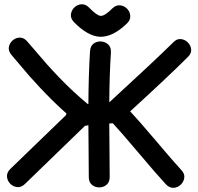

<svg xmlns="http://www.w3.org/2000/svg" viewBox="-20 -894 948 919"><path d="M774 -12Q791 6 810.5 5Q830 4 844.5 -9.5Q859 -23 862 -42.5Q865 -62 848 -80Q816 -114 718 -230Q646 -315 603 -361Q789 -531 879 -621Q897 -638 895 -657.5Q893 -677 879 -691Q865 -705 845.5 -707Q826 -709 809 -691Q722 -605 503 -404Q504 -539 511 -644Q512 -668 498 -681Q484 -694 464.5 -695.5Q445 -697 429 -686Q413 -675 411 -650Q404 -541 403 -396H400Q367 -423 331 -456.5Q295 -490 262.5 -524Q230 -558 205 -586L111 -695Q95 -714 75.5 -714Q56 -714 41 -701Q26 -688 22.5 -669Q19 -650 35 -631L119 -532Q141 -507 171 -475Q201 -443 234 -410.5Q267 -378 298 -351L296 -343L29 -85Q12 -68 13.5 -48.5Q15 -29 28.5 -15Q42 -1 61.5 1.5Q81 4 99 -13L387 -292Q395 -292 403 -295Q403 -277 404 -186Q405 -95 405 -47Q405 -22 420 -9.5Q435 3 455 3Q475 3 490 -9.5Q505 -22 505 -47Q505 -97 504 -189Q503 -280 503 -303L520 -304Q560 -261 641 -165Q731 -58 774 -12ZM458 -718Q520 -716 588 -782Q605 -799 603.5 -818.5Q602 -838 588.5 -852Q575 -866 555.5 -868.5Q536 -871 518 -854Q481 -817 462 -818Q444 -819 406 -858Q389 -875 369.5 -873.5Q350 -872 336 -858.5Q322 -845 319.5 -825.5Q317 -806 334 -788Q400 -721 458 -718Z"/></svg>

Font: Balsamiq Sans
Style: Regular
Weight: 400
Designer: Michael Angeles
Foundry: Balsamiq SRL
Version: Version 1.020; ttfautohint (v1.8.4.7-5d5b);gftools[0.9.26]